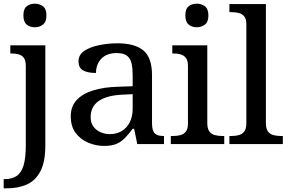

<svg xmlns="http://www.w3.org/2000/svg" viewBox="-34 -782 1569 1042"><path d="M-14 240V190H-7Q30 190 55.5 173.5Q81 157 93.5 117Q106 77 106 7V-424Q106 -454 95 -468.5Q84 -483 65.5 -487.5Q47 -492 25 -492H22V-536H212V8Q212 97 185 148Q158 199 111 219.5Q64 240 3 240ZM155 -634Q129 -634 111 -648.5Q93 -663 93 -698Q93 -734 111 -748Q129 -762 155 -762Q180 -762 199 -748Q218 -734 218 -698Q218 -663 199 -648.5Q180 -634 155 -634Z M531 10Q487 10 445 -7.5Q403 -25 376.5 -60.5Q350 -96 350 -151Q350 -204 381.5 -238.5Q413 -273 470.5 -291Q528 -309 603 -311L686 -314V-373Q686 -409 680.5 -436Q675 -463 656.5 -478.5Q638 -494 599 -494Q545 -494 516 -463.5Q487 -433 487 -386Q440 -386 416 -400.5Q392 -415 392 -449Q392 -485 423.5 -506Q455 -527 504 -537Q553 -547 603 -547Q698 -547 744.5 -508Q791 -469 791 -374V-116Q791 -88 797 -72.5Q803 -57 817 -50.5Q831 -44 853 -44H856V0H711L694 -83H686Q665 -55 645 -34Q625 -13 599 -1.5Q573 10 531 10ZM561 -54Q599 -54 627 -71Q655 -88 670.5 -119Q686 -150 686 -191V-271L626 -268Q546 -264 502 -234Q458 -204 458 -146Q458 -115 473 -95Q488 -75 511.5 -64.5Q535 -54 561 -54Z M893 0V-44H906Q926 -44 944.5 -48.5Q963 -53 974.5 -67.5Q986 -82 986 -111V-425Q986 -455 974 -469Q962 -483 944 -487.5Q926 -492 906 -492H901V-536H1091V-115Q1091 -84 1102 -69Q1113 -54 1131.5 -49Q1150 -44 1171 -44H1183V0ZM1034 -634Q1008 -634 990 -648.5Q972 -663 972 -698Q972 -734 990 -748Q1008 -762 1034 -762Q1059 -762 1078 -748Q1097 -734 1097 -698Q1097 -663 1078 -648.5Q1059 -634 1034 -634Z M1211 0V-44H1224Q1245 -44 1263 -49Q1281 -54 1292 -69Q1303 -84 1303 -115V-649Q1303 -679 1291.5 -693Q1280 -707 1262 -711.5Q1244 -716 1224 -716H1211V-760H1409V-115Q1409 -84 1420 -69Q1431 -54 1449.5 -49Q1468 -44 1489 -44H1501V0Z"/></svg>

Font: ET Text
Style: Regular
Weight: 470
Designer: Monotype Design Team
Foundry: Monotype Imaging Inc.
Version: Version 2.009